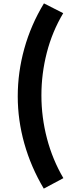

<svg xmlns="http://www.w3.org/2000/svg" viewBox="-20 -903 412 1136"><path d="M355 151 239 213Q163 85 124 -53.5Q85 -192 85 -333Q85 -476 124 -616Q163 -756 240 -883L354 -825Q289 -716 257 -591.5Q225 -467 225 -339Q225 -209 258 -83.5Q291 42 355 151Z"/></svg>

Font: Yaldevi ExtraLight
Style: Regular
Weight: 200
Designer: Sol Matas, Rajitha Manaperi, Kosala Senevirathne
Foundry: Mooniak
Version: Version 1.100